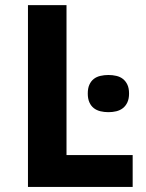

<svg xmlns="http://www.w3.org/2000/svg" viewBox="-20 -734 575 754"><path d="M89.8 0V-713.9H241.2V-125H501V0ZM324.7 -366.7Q324.7 -387.7 331.1 -401.6Q337.4 -415.5 348.4 -424.1Q359.4 -432.6 374.3 -436Q389.2 -439.5 405.8 -439.5Q422.4 -439.5 437 -436Q451.7 -432.6 462.6 -424.1Q473.6 -415.5 480.2 -401.6Q486.8 -387.7 486.8 -366.7Q486.8 -346.2 480.2 -332Q473.6 -317.9 462.6 -309.3Q451.7 -300.8 437 -297.1Q422.4 -293.5 405.8 -293.5Q389.2 -293.5 374.3 -297.1Q359.4 -300.8 348.4 -309.3Q337.4 -317.9 331.1 -332Q324.7 -346.2 324.7 -366.7Z"/></svg>

Font: Droid Sans
Style: Bold
Weight: 700
Foundry: Ascender Corporation
Version: Version 1.00 build 112